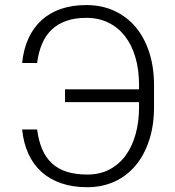

<svg xmlns="http://www.w3.org/2000/svg" viewBox="-20 -741 700 770"><path d="M128.9 -221.7Q134.8 -176.3 149.2 -142.6Q163.6 -108.9 188 -86.2Q212.4 -63.5 247.8 -52.2Q283.2 -41 330.1 -41Q379.9 -41 418.5 -61Q457 -81.1 483.4 -116.9Q509.8 -152.8 523.7 -202.4Q537.6 -252 537.6 -310.5V-331.5H240.7V-382.8H537.6V-400.4Q537.6 -460.9 523.2 -510.5Q508.8 -560.1 481.4 -595.5Q454.1 -630.9 414.8 -650.1Q375.5 -669.4 326.2 -669.4Q280.3 -669.4 245.8 -657.2Q211.4 -645 187.3 -622.1Q163.1 -599.1 148.7 -565.2Q134.3 -531.2 128.9 -488.3H68.8Q74.2 -543 93.8 -586.2Q113.3 -629.4 146 -659.4Q178.7 -689.5 223.9 -705.1Q269 -720.7 326.2 -720.7Q388.2 -720.7 438.5 -697.5Q488.8 -674.3 524.2 -632.1Q559.6 -589.8 578.6 -530.8Q597.7 -471.7 597.7 -399.4V-310.5Q597.7 -238.8 578.6 -179.7Q559.6 -120.6 524.7 -78.4Q489.7 -36.1 440.2 -13.2Q390.6 9.8 330.1 9.8Q271.5 9.8 225.3 -6.1Q179.2 -22 146.2 -51.8Q113.3 -81.5 93.8 -124.5Q74.2 -167.5 68.8 -221.7Z"/></svg>

Font: Melbourne
Style: Light
Weight: 300
Designer: Google
Version: Version 2.000980; 2014